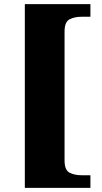

<svg xmlns="http://www.w3.org/2000/svg" viewBox="-20 -780 494 928"><path d="M100 128V-760H417V-699H374Q340 -699 316 -686.5Q292 -674 292 -627V-5Q292 42 316 54.5Q340 67 374 67H417V128Z"/></svg>

Font: Noto Serif Hentaigana Black
Style: Regular
Weight: 900
Designer: Kazuhiro Yamada
Foundry: nipponia
Version: Version 1.000; ttfautohint (v1.8.4.7-5d5b)